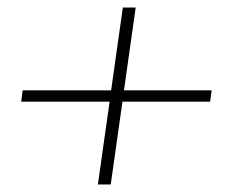

<svg xmlns="http://www.w3.org/2000/svg" viewBox="-20 -578 640 508"><path d="M270 -309H36L40 -339H274L305 -558H339L308 -339H540L536 -309H304L273 -90H239Z"/></svg>

Font: Krub ExtraLight
Style: Italic
Weight: 275
Italic angle: -8°
Designer: Ekaluck Peanpanawate
Foundry: Cadson Demak Co.,Ltd.
Version: Version 1.000; ttfautohint (v1.6)